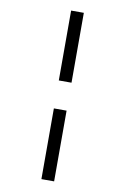

<svg xmlns="http://www.w3.org/2000/svg" viewBox="-104 -840 708 1090"><g transform="rotate(10 250.0 -295.0)"><path d="M214.8 -217.3V190.4H288.1V-217.3ZM288.1 -378.4V-781.2H214.8V-378.4Z"/></g></svg>

Font: Andika
Style: Regular
Weight: 400
Designer: Victor Gaultney, Annie Olsen, Julie Remington, Don Collingsworth, Eric Hays
Foundry: SIL International
Version: Version 1.000